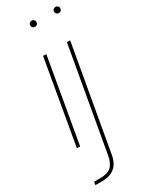

<svg xmlns="http://www.w3.org/2000/svg" viewBox="-238 -758 805 1025"><g transform="rotate(-30 164.5 -245.5)"><path d="M32 0 122 -517H142L52 0ZM163 -673Q156 -673 150 -678Q144 -683 144 -692Q144 -701 150 -706Q156 -711 163 -711Q170 -711 176 -706Q182 -701 182 -692Q182 -683 176.5 -678Q171 -673 163 -673ZM19 220 22 201H59Q105 201 127 181.5Q149 162 157 117L269 -517H289L176 123Q171 153 157.5 174.5Q144 196 120.5 208Q97 220 59 220ZM310 -673Q303 -673 297 -678Q291 -683 291 -692Q291 -701 297 -706Q303 -711 310 -711Q317 -711 323 -706Q329 -701 329 -692Q329 -683 323.5 -678Q318 -673 310 -673Z"/></g></svg>

Font: DM Sans 11pt Thin
Style: Italic
Weight: 250
Italic angle: -10°
Version: Version 4.004;gftools[0.9.30]